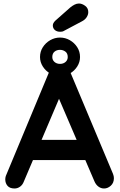

<svg xmlns="http://www.w3.org/2000/svg" viewBox="-20 -1069 683 1094"><path d="M322 -635Q292 -635 266 -650Q240 -665 224 -690Q208 -715 208 -744Q208 -775 224 -800Q240 -825 266 -840Q292 -855 322 -855Q352 -855 378 -840Q404 -825 420 -800Q436 -775 436 -744Q436 -715 420 -690Q404 -665 378 -650Q352 -635 322 -635ZM322 -705Q341 -705 353.5 -716Q366 -727 366 -744Q366 -765 352.5 -775Q339 -785 322 -785Q303 -785 290.5 -774.5Q278 -764 278 -744Q278 -727 290.5 -716Q303 -705 322 -705ZM303 -537 332 -543 116 -35Q109 -16 94.5 -5.5Q80 5 63 5Q36 5 23 -10Q10 -25 10 -47Q10 -56 13 -66L262 -664Q270 -684 286.5 -695Q303 -706 322 -704Q340 -704 355.5 -693.5Q371 -683 378 -664L624 -78Q629 -65 629 -54Q629 -27 611.5 -11Q594 5 573 5Q555 5 540.5 -6Q526 -17 518 -36ZM491 -157H147L202 -272H472ZM323 -888Q304 -888 292.5 -898Q281 -908 281 -924Q281 -931 284.5 -937.5Q288 -944 295 -951L381 -1027Q392 -1036 404.5 -1042.5Q417 -1049 430 -1049Q447 -1049 465 -1036Q483 -1023 483 -1000Q483 -985 473.5 -970.5Q464 -956 446 -947L346 -894Q340 -890 334 -889Q328 -888 323 -888Z"/></svg>

Font: Quicksand Variable Light
Style: Regular
Weight: 300
Designer: Andrew Paglinawan
Foundry: Andrew Paglinawan
Version: Version 3.004